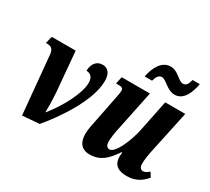

<svg xmlns="http://www.w3.org/2000/svg" viewBox="-147 -1004 1376 1261"><g transform="rotate(30 541.0 -374.0)"><path d="M135 9 263 -1C342 -94 493 -303 493 -459C493 -519 465 -545 428 -545C381 -545 356 -509 354 -457C383 -457 407 -441 407 -396C407 -315 336 -182 259 -87H257C258 -120 258 -173 253 -240L227 -536H46L32 -482H41C72 -482 90 -471 94 -429Z M933 -610C999 -610 1030 -680 1043 -753H988C982 -726 972 -700 945 -700C909 -700 879 -758 821 -758C756 -758 718 -691 704 -616H760C768 -643 778 -669 805 -669C840 -669 874 -610 933 -610ZM929 10C1002 10 1042 -26 1071 -60L1050 -94C1033 -79 1020 -71 1004 -71C987 -71 976 -86 976 -112C976 -142 981 -173 987 -203L1058 -536H906L857 -296C835 -196 784 -85 743 -85C722 -85 713 -102 713 -128C713 -155 719 -199 728 -237L790 -536H576L564 -482H583C610 -482 619 -476 619 -457C619 -440 614 -421 608 -389L573 -212C565 -176 555 -130 555 -95C555 -39 577 9 646 9C725 9 770 -33 821 -109H827C825 -98 824 -87 824 -78C824 -30 846 10 929 10Z"/></g></svg>

Font: Noto Serif Condensed Extra
Style: Italic
Weight: 800
Width: 3
Italic angle: -12°
Designer: Monotype Design Team
Foundry: Monotype Imaging Inc.
Version: Version 1.901